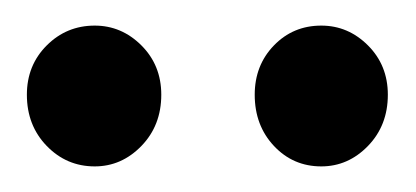

<svg xmlns="http://www.w3.org/2000/svg" viewBox="-20 -617 325 150"><path d="M54 -487Q32 -487 16.5 -503Q1 -519 1 -543Q1 -566 16.5 -581.5Q32 -597 54 -597Q75 -597 90.5 -581.5Q106 -566 106 -543Q106 -519 90.5 -503Q75 -487 54 -487ZM231 -487Q209 -487 194 -503Q179 -519 179 -543Q179 -566 194 -581.5Q209 -597 231 -597Q252 -597 267.5 -581.5Q283 -566 283 -543Q283 -519 267.5 -503Q252 -487 231 -487Z"/></svg>

Font: Ruwudu Medium
Style: Regular
Weight: 500
Designer: Becca Hirsbrunner Spalinger
Foundry: SIL International
Version: Version 3.000